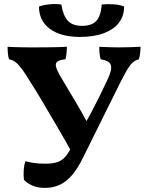

<svg xmlns="http://www.w3.org/2000/svg" viewBox="-20 -907 719 936"><path d="M200 9Q162 9 136.5 -3Q111 -15 97 -30Q94 -48 95.5 -75Q97 -102 104 -121Q121 -116 145 -112.5Q169 -109 200 -109Q241 -109 264.5 -118.5Q288 -128 304.5 -150.5Q321 -173 340 -211Q384 -282 424.5 -358Q465 -434 506 -523Q527 -568 520.5 -589.5Q514 -611 471 -618Q467 -630 465.5 -645.5Q464 -661 464 -679Q477 -678 494.5 -677.5Q512 -677 530 -676.5Q548 -676 564 -676Q588 -676 617 -677Q646 -678 665 -679Q665 -662 663 -646.5Q661 -631 657 -618Q638 -613 625 -600.5Q612 -588 599 -565.5Q586 -543 568 -508L386 -141Q359 -85 330 -52Q301 -19 269 -5Q237 9 200 9ZM334 -157Q298 -223 260.5 -286.5Q223 -350 190.5 -405.5Q158 -461 132 -501Q107 -543 89 -567.5Q71 -592 56.5 -603.5Q42 -615 24 -618Q20 -630 18.5 -646Q17 -662 17 -679Q29 -678 47 -677.5Q65 -677 86 -676.5Q107 -676 126.5 -676Q146 -676 160 -676Q184 -676 225.5 -676.5Q267 -677 306 -679Q306 -660 304 -644.5Q302 -629 299 -618Q271 -615 260 -607Q249 -599 253 -582Q257 -565 274 -536Q298 -495 316 -465Q334 -435 349.5 -409Q365 -383 381 -354.5Q397 -326 417 -288ZM370 -727Q276 -727 223 -766.5Q170 -806 170 -875Q191 -883 221.5 -886Q252 -889 279 -885Q288 -830 311 -805.5Q334 -781 380 -781Q428 -781 450 -805.5Q472 -830 476 -885Q503 -888 533.5 -886Q564 -884 585 -875Q585 -829 559.5 -796Q534 -763 486 -745Q438 -727 370 -727Z"/></svg>

Font: Vollkorn
Style: Bold
Weight: 700
Designer: Friedrich Althausen
Foundry: Friedrich Althausen
Version: Version 5.000